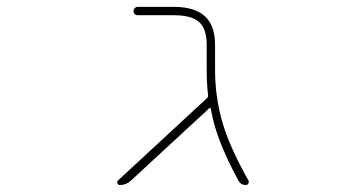

<svg xmlns="http://www.w3.org/2000/svg" viewBox="-20 -564 1040 561"><path d="M698.2 -23.4Q683.6 -23.4 676.8 -36.1Q611.3 -156.2 596.7 -242.2L595.7 -246.1Q594.7 -251 591.8 -248L362.3 -36.1Q348.6 -23.4 330.1 -23.4Q325.2 -23.4 323.2 -28.3Q322.3 -30.3 322.3 -32.2Q322.3 -34.2 324.2 -36.1L585.9 -278.3Q588.9 -281.2 587.9 -286.1Q584 -319.3 584 -358.4V-432.6Q584 -479.5 562 -499.5Q540 -519.5 488.3 -519.5H382.8Q377 -519.5 373.5 -522.9Q370.1 -526.4 370.1 -531.2Q370.1 -536.1 373.5 -540Q377 -543.9 382.8 -543.9H488.3Q548.8 -543.9 578.6 -516.6Q608.4 -489.3 608.4 -432.6V-358.4Q608.4 -279.3 630.9 -203.1Q651.4 -133.8 706.1 -36.1Q707 -34.2 707 -32.2Q707 -30.3 705.1 -27.3Q703.1 -23.4 698.2 -23.4Z"/></svg>

Font: Rounded-X Mgen+ 1mn thin
Style: Regular
Weight: 100
Designer: [Source Han Sans]
Ryoko NISHIZUKA  (kana & ideographs); Paul D. Hunt (Latin, Greek & Cyrillic); Wenlong ZHANG  (bopomofo
Version: Version 1.059.20150602